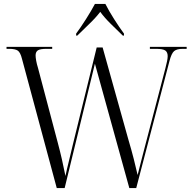

<svg xmlns="http://www.w3.org/2000/svg" viewBox="-20 -951 992 971"><path d="M91 -654Q83 -686 70 -695Q57 -704 26 -704H13V-714H244V-704H216Q182 -704 171 -696Q160 -688 160 -671Q160 -661 163 -644Q166 -627 172 -608L272 -230Q284 -185 293 -145.5Q302 -106 311 -61Q319 -99 328.5 -136.5Q338 -174 348 -218L469 -711H499L629 -246Q645 -192 656.5 -147Q668 -102 676 -66Q685 -102 693 -133Q701 -164 714 -214L816 -604Q828 -648 828 -667Q828 -687 816 -695.5Q804 -704 769 -704H738V-714H924V-704H905Q874 -704 860.5 -692.5Q847 -681 837 -642L669 0H634L460 -629L307 0H267ZM365 -781Q388 -812 415 -854.5Q442 -897 460 -931H513Q530 -897 557 -854.5Q584 -812 607 -781V-771H601Q574 -797 541 -829.5Q508 -862 487 -891Q463 -860 431.5 -830Q400 -800 371 -771H365Z"/></svg>

Font: Noto Serif Display SemiCondensed Light
Style: Regular
Weight: 300
Width: 4
Designer: Monotype Design Team
Foundry: Monotype Imaging Inc.
Version: Version 2.009